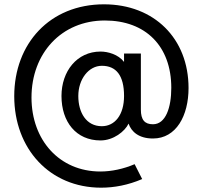

<svg xmlns="http://www.w3.org/2000/svg" viewBox="-20 -726 940 890"><path d="M462 -706C211 -706 46 -524 46 -280C46 -37 210 144 449 144C509 144 574 132 639 104L604 35C553 57 497 69 445 69C256 69 126 -76 126 -274C126 -479 265 -631 466 -631C655 -631 774 -512 774 -319C774 -227 748 -150 689 -150C651 -150 633 -170 633 -218V-478H555V-439C528 -474 480 -487 446 -487C337 -487 265 -396 265 -281C265 -161 333 -75 446 -75C506 -75 559 -117 576 -153C589 -115 624 -84 689 -84C797 -84 854 -190 854 -318C854 -548 694 -706 462 -706ZM452 -141C380 -141 343 -204 343 -281C343 -359 391 -421 452 -421C518 -421 555 -377 555 -281C555 -193 512 -141 452 -141Z"/></svg>

Font: Alpha Lyrae Medium
Style: Regular
Weight: 500
Designer: Nikolay Petroussenko, Plamen Motev
Foundry: Fontfabric LLC
Version: Version 1.000;hotconv 1.0.109;makeotfexe 2.5.65596